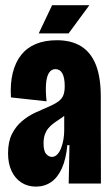

<svg xmlns="http://www.w3.org/2000/svg" viewBox="-20 -691 420 723"><path d="M115.3 11.7Q84.5 11.7 60.8 -3.4Q37.2 -18.5 23.8 -46.6Q10.3 -74.7 10.3 -113.7Q10.3 -157.2 25.1 -186.5Q39.8 -215.8 63.2 -235.2Q86.5 -254.7 112.7 -266.8Q138.8 -279 160.8 -288.2Q186.8 -299.2 200.4 -309.5Q214 -319.8 218.8 -333.1Q223.7 -346.3 223.7 -366.3Q223.7 -398.5 214.8 -414.6Q205.8 -430.7 188.8 -430.7Q173.7 -430.7 164.8 -417.2Q155.8 -403.8 153.5 -377Q151.2 -350.2 155.3 -309.5L21.2 -324.2Q18 -376.2 28 -416.5Q38 -456.8 59.9 -484.3Q81.8 -511.8 115.6 -525.7Q149.3 -539.5 194.5 -539.5Q248.7 -539.5 285.5 -516.7Q322.3 -493.8 340.9 -447.2Q359.5 -400.5 359.5 -327V-201.8Q359.7 -168.3 359.8 -134.7Q359.8 -101 359.9 -67.3Q360 -33.7 360 0H238.7Q239.5 -36.3 240.2 -72.2Q240.8 -108.2 241.5 -144.5H233.5Q228.8 -92.7 213.2 -57.7Q197.5 -22.7 172.7 -5.5Q147.8 11.7 115.3 11.7ZM175.2 -100.2Q186.5 -100.2 195.2 -109Q204 -117.8 209.9 -132.9Q215.8 -148 218.8 -165.4Q221.8 -182.8 221.8 -199.3V-263L244.8 -279.5Q236.8 -267.2 226.2 -258.2Q215.5 -249.2 203.9 -241.8Q192.3 -234.5 181.6 -226.4Q170.8 -218.3 162.7 -208.8Q154.5 -199.2 149.2 -185.1Q144 -171 144 -151.3Q144 -122.2 153.9 -111.2Q163.8 -100.2 175.2 -100.2ZM238.3 -565.2H125.8L176.2 -671.3H316.5Z"/></svg>

Font: Bricolage Grotesque 96pt ExtraBold Condensed
Style: Regular
Weight: 800
Width: 3
Version: Version 1.001;gftools[0.9.33.dev8+g029e19f]